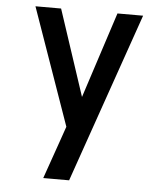

<svg xmlns="http://www.w3.org/2000/svg" viewBox="-53 -566 705 828"><g transform="rotate(5 300.0 -152.5)"><path d="M165 215Q179 175 193 135Q207 95 221 55L245 -14L67 -520H178L301 -148L422 -520H533L277 215Z"/></g></svg>

Font: Iosevka Custom SmBdEx
Style: Regular
Weight: 600
Width: 7
Monospace: yes
Designer: Belleve Invis
Foundry: Belleve Invis
Version: Version 11.2.4; ttfautohint (v1.8.4)